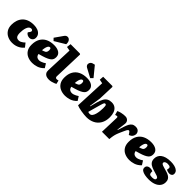

<svg xmlns="http://www.w3.org/2000/svg" viewBox="306 -2259 3705 3705"><g transform="rotate(45 2158.5 -407.0)"><path d="M343 -531Q400 -531 446 -514Q492 -497 519 -463.5Q546 -430 546 -381Q546 -341 520 -315.5Q494 -290 453 -290Q427 -290 398.5 -304Q370 -318 359 -345L384 -379Q398 -398 397 -412.5Q396 -427 385 -435.5Q374 -444 357 -444Q328 -444 308.5 -424Q289 -404 277.5 -371.5Q266 -339 261.5 -302Q257 -265 257 -229Q257 -192 265 -164.5Q273 -137 291.5 -123Q310 -109 343 -109Q370 -109 392 -119.5Q414 -130 433 -144.5Q452 -159 468 -175L530 -97Q520 -85 500.5 -66Q481 -47 451 -29Q421 -11 380 1.5Q339 14 286 14Q218 14 160 -13Q102 -40 67 -93.5Q32 -147 32 -226Q32 -289 50 -344.5Q68 -400 105.5 -442Q143 -484 202 -507.5Q261 -531 343 -531Z M896 -531Q983 -531 1035.5 -496Q1088 -461 1088 -395Q1088 -368 1080.5 -343.5Q1073 -319 1051 -298.5Q1029 -278 988.5 -258.5Q948 -239 881 -219L801 -196Q806 -165 820 -147.5Q834 -130 853.5 -123Q873 -116 893 -116Q915 -116 938.5 -123.5Q962 -131 985.5 -143.5Q1009 -156 1029 -170L1081 -88Q1053 -58 1021 -37.5Q989 -17 955.5 -6Q922 5 891 9.5Q860 14 836 14Q762 14 704 -12.5Q646 -39 612.5 -92Q579 -145 579 -225Q579 -326 618 -394Q657 -462 728 -496.5Q799 -531 896 -531ZM897 -396Q897 -415 892.5 -425.5Q888 -436 881.5 -440Q875 -444 867 -444Q851 -444 837 -430.5Q823 -417 812.5 -385Q802 -353 797 -295L829 -304Q851 -311 866 -320.5Q881 -330 889 -348Q897 -366 897 -396ZM903 -791Q915 -808 931 -818Q947 -828 967 -828Q1003 -828 1026 -795.5Q1049 -763 1046 -707L830 -577L785 -623Z M1178 -665 1094 -680 1105 -767H1357L1375 -756L1355 -142Q1354 -126 1362 -112.5Q1370 -99 1392 -99Q1403 -99 1415 -101.5Q1427 -104 1436 -107L1454 -32Q1444 -25 1417.5 -14.5Q1391 -4 1358 5Q1325 14 1291 14Q1250 14 1219 2Q1188 -10 1171 -38Q1154 -66 1156 -110Z M1791 -531Q1878 -531 1930.5 -496Q1983 -461 1983 -395Q1983 -368 1975.5 -343.5Q1968 -319 1946 -298.5Q1924 -278 1883.5 -258.5Q1843 -239 1776 -219L1696 -196Q1701 -165 1715 -147.5Q1729 -130 1748.5 -123Q1768 -116 1788 -116Q1810 -116 1833.5 -123.5Q1857 -131 1880.5 -143.5Q1904 -156 1924 -170L1976 -88Q1948 -58 1916 -37.5Q1884 -17 1850.5 -6Q1817 5 1786 9.5Q1755 14 1731 14Q1657 14 1599 -12.5Q1541 -39 1507.5 -92Q1474 -145 1474 -225Q1474 -326 1513 -394Q1552 -462 1623 -496.5Q1694 -531 1791 -531ZM1792 -396Q1792 -415 1787.5 -425.5Q1783 -436 1776.5 -440Q1770 -444 1762 -444Q1746 -444 1732 -430.5Q1718 -417 1707.5 -385Q1697 -353 1692 -295L1724 -304Q1746 -311 1761 -320.5Q1776 -330 1784 -348Q1792 -366 1792 -396ZM1881 -617 1836 -571 1651 -670Q1635 -679 1623 -694.5Q1611 -710 1611 -732Q1611 -762 1633 -785Q1655 -808 1716 -818Z M2317 14Q2289 14 2249 10Q2209 6 2168 -1Q2127 -8 2093 -17Q2059 -26 2041 -35L2069 -665L1988 -681L1994 -767H2242L2259 -756L2247 -426L2212 -189L2221 -187L2258 -328Q2278 -402 2304 -448Q2330 -494 2368.5 -515Q2407 -536 2461 -536Q2521 -536 2560.5 -507Q2600 -478 2619.5 -426Q2639 -374 2639 -306Q2639 -204 2597.5 -132Q2556 -60 2483 -23Q2410 14 2317 14ZM2392 -429Q2381 -429 2374 -423Q2367 -417 2360 -400Q2353 -383 2343.5 -348.5Q2334 -314 2318 -258L2270 -85Q2278 -81 2290 -78Q2302 -75 2316 -75Q2349 -75 2370 -101.5Q2391 -128 2402.5 -169.5Q2414 -211 2419 -255Q2424 -299 2424 -336Q2424 -367 2422 -387.5Q2420 -408 2413.5 -418.5Q2407 -429 2392 -429Z M2741 -387Q2741 -396 2739 -408Q2737 -420 2721 -420Q2711 -420 2700 -416.5Q2689 -413 2678 -409L2655 -492Q2694 -510 2728.5 -518.5Q2763 -527 2791 -529Q2819 -531 2837 -531Q2884 -531 2912.5 -499.5Q2941 -468 2933 -414L2910 -240L2919 -239L2960 -368Q2976 -418 2995.5 -454.5Q3015 -491 3044.5 -511Q3074 -531 3121 -531Q3159 -531 3182.5 -516.5Q3206 -502 3217 -480Q3228 -458 3228 -436Q3228 -406 3209 -373.5Q3190 -341 3138 -322L3119 -351Q3107 -370 3098 -378Q3089 -386 3077 -386Q3069 -386 3061 -379.5Q3053 -373 3043 -355Q3033 -337 3018.5 -304.5Q3004 -272 2980 -218Q2969 -193 2961.5 -171.5Q2954 -150 2949 -132Q2944 -114 2941 -97Q2938 -80 2935 -62L2928 0H2728Z M3546 -531Q3633 -531 3685.5 -496Q3738 -461 3738 -395Q3738 -368 3730.5 -343.5Q3723 -319 3701 -298.5Q3679 -278 3638.5 -258.5Q3598 -239 3531 -219L3451 -196Q3456 -165 3470 -147.5Q3484 -130 3503.5 -123Q3523 -116 3543 -116Q3565 -116 3588.5 -123.5Q3612 -131 3635.5 -143.5Q3659 -156 3679 -170L3731 -88Q3703 -58 3671 -37.5Q3639 -17 3605.5 -6Q3572 5 3541 9.5Q3510 14 3486 14Q3412 14 3354 -12.5Q3296 -39 3262.5 -92Q3229 -145 3229 -225Q3229 -326 3268 -394Q3307 -462 3378 -496.5Q3449 -531 3546 -531ZM3547 -396Q3547 -415 3542.5 -425.5Q3538 -436 3531.5 -440Q3525 -444 3517 -444Q3501 -444 3487 -430.5Q3473 -417 3462.5 -385Q3452 -353 3447 -295L3479 -304Q3501 -311 3516 -320.5Q3531 -330 3539 -348Q3547 -366 3547 -396Z M4034 -60Q4069 -60 4091.5 -70Q4114 -80 4114 -103Q4114 -118 4105 -128Q4096 -138 4073.5 -147Q4051 -156 4010 -167Q3955 -182 3908.5 -200.5Q3862 -219 3833.5 -253Q3805 -287 3805 -347Q3805 -384 3820 -417.5Q3835 -451 3868 -477.5Q3901 -504 3953 -519Q4005 -534 4079 -534Q4132 -534 4180.5 -522Q4229 -510 4259.5 -483Q4290 -456 4290 -412Q4290 -382 4268.5 -364.5Q4247 -347 4218 -347Q4194 -347 4168 -355Q4142 -363 4132 -373L4137 -392Q4146 -426 4130.5 -443Q4115 -460 4066 -460Q4042 -460 4023.5 -453.5Q4005 -447 3995 -436.5Q3985 -426 3985 -412Q3985 -399 3995 -389Q4005 -379 4027.5 -370.5Q4050 -362 4087 -352Q4125 -342 4161.5 -330.5Q4198 -319 4226.5 -301Q4255 -283 4272 -255.5Q4289 -228 4289 -185Q4289 -121 4254 -76.5Q4219 -32 4157.5 -9Q4096 14 4015 14Q3958 14 3908 4.5Q3858 -5 3826.5 -27Q3795 -49 3795 -87Q3795 -126 3820.5 -145Q3846 -164 3880 -164Q3903 -164 3923.5 -159.5Q3944 -155 3954 -149L3955 -114Q3956 -88 3969.5 -74Q3983 -60 4034 -60Z"/></g></svg>

Font: Literata Black
Style: Italic
Weight: 900
Italic angle: -2°
Designer: Latin by Veronika Burian and Jose Scaglione. Greek by Irene Vlachou. Cyrillic by Vera Evstafieva
Foundry: TypeTogether
Version: Version 3.002